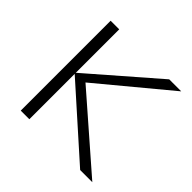

<svg xmlns="http://www.w3.org/2000/svg" viewBox="-163 -826 994 994"><g transform="rotate(45 334.0 -329.0)"><path d="M547 0 175 -332V0H112V-658H175V-340L541 -658H629L246 -340L636 0Z"/></g></svg>

Font: Ysabeau SC Semilight
Style: Regular
Weight: 300
Designer: Christian Thalmann (Catharsis Fonts)
Version: Version 0.003